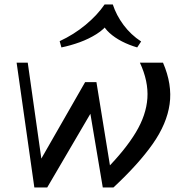

<svg xmlns="http://www.w3.org/2000/svg" viewBox="-20 -827 783 847"><path d="M131.5 0 53.3 -550.5H102.4L166.1 -101.1H147.3L355.6 -464.8H405.4L468.3 -77.3L446 -77.8Q532.7 -165.8 578.9 -242.5Q625.1 -319.1 630.2 -393.8Q635.2 -468.6 597.2 -550.5H699.1Q740.5 -454.4 728.3 -367.8Q716.2 -281.1 653.9 -192.3Q591.6 -103.5 480.5 0H433.4L375.3 -345.4H390.6L188.3 0ZM250.9 -617.8 243.2 -645.4Q305.6 -674.3 357.4 -717.2Q409.2 -760.1 441.4 -807.3H477.6Q493.1 -759.7 525.2 -716.6Q557.3 -673.6 602.6 -644L585.2 -617.8Q549.6 -628.1 517.8 -644.4Q486.1 -660.8 463.2 -681.6Q440.3 -702.4 430.6 -725.7H459.3Q439.7 -698.1 405.8 -676.7Q372 -655.4 331.8 -640.7Q291.6 -626.1 250.9 -617.8Z"/></svg>

Font: Savate ExtraLight
Style: Italic
Weight: 200
Italic angle: -11°
Designer: Max Esnée
Foundry: Plomb Type
Version: Version 2.000